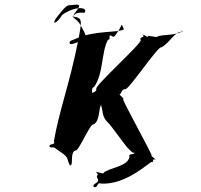

<svg xmlns="http://www.w3.org/2000/svg" viewBox="-20 -692 865 827"><path d="M318 -523C281 -334 234 -213 212 -83C222 -67 188 -73 194 -62V-59C212 -52 205 -64 223 -50C235 -41 237 -40 250 -31C277 -12 268 -3 281 20C293 29 272 11 285 20C296 14 281 -36 305 -44C317 -35 370 -165 383 -156C412 -171 404 -231 417 -242C429 -233 401 -251 414 -242C426 -213 416 -192 445 -164C457 -155 523 -58 536 -49C552 -35 540 -41 558 -32C570 -23 546 -43 559 -34C566 -25 530 -33 538 -17C530 25 460 28 427 51C430 62 389 44 396 50C408 59 382 43 395 52C411 64 389 61 401 78C410 98 377 97 383 112C395 121 373 105 386 114C404 117 395 91 418 99C509 102 588 38 631 6C647 10 632 -13 649 -4C661 5 636 -16 649 -7C649 -7 624 -25 633 -21C645 -12 498 -274 511 -265C519 -265 481 -297 487 -289L486 -286C505 -276 499 -309 519 -308C531 -299 662 -497 675 -488C712 -507 728 -554 765 -556C777 -547 752 -569 765 -560C752 -539 679 -544 657 -535C669 -526 604 -544 617 -535C624 -526 598 -543 598 -543C610 -534 582 -551 595 -542C608 -530 578 -534 586 -520C598 -511 382 -318 395 -309C397 -290 362 -296 368 -278V-277C386 -277 367 -313 385 -317C427 -377 415 -463 445 -521C460 -519 443 -545 460 -538C472 -529 472 -533 493 -564C510 -593 500 -591 514 -566C492 -550 394 -562 313 -528C284 -516 281 -516 280 -510C279 -503 279 -494 325 -515C359 -530 353 -536 329 -580C306 -625 277 -605 310 -646C334 -677 315 -673 287 -670C268 -670 264 -667 228 -622C197 -584 222 -585 248 -628C304 -668 362 -662 344 -637C305 -640 306 -631 298 -626C289 -620 287 -623 313 -617C335 -609 330 -590 318 -523Z"/></svg>

Font: Hussar Przerywany
Style: Obl
Weight: 400
Foundry: Cannot Into Space Fonts
Version: Version 0.982